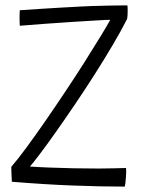

<svg xmlns="http://www.w3.org/2000/svg" viewBox="-20 -685 562 712"><path d="M442.5 7Q354 7 249.8 3Q145.5 -1 24 -11Q24 -17.5 23.2 -28Q22.5 -38.5 22.2 -49.2Q22 -60 22 -66.5Q45.5 -93.5 78.2 -138Q111 -182.5 148 -236Q185 -289.5 222.5 -345.8Q260 -402 293 -454Q326 -506 351.2 -547.5Q376.5 -589 389 -611.5Q375 -611.5 337.2 -609.2Q299.5 -607 249.5 -603.8Q199.5 -600.5 147.5 -596.8Q95.5 -593 53.5 -589.5Q53 -594 52.8 -602Q52.5 -610 52.5 -618.5Q52.5 -627.5 52.8 -635Q53 -642.5 53.5 -647Q89 -649.5 128 -652Q167 -654.5 206.5 -656.8Q246 -659 284 -661Q322 -663 355 -663.5Q361.5 -664 381.2 -664.2Q401 -664.5 422 -664.8Q443 -665 452.5 -665Q453 -661 453.2 -656Q453.5 -651 453.5 -646Q453.5 -637 453 -628.8Q452.5 -620.5 451.5 -615Q429 -570.5 397.2 -516.8Q365.5 -463 329.2 -406.2Q293 -349.5 256 -295Q219 -240.5 186 -193.8Q153 -147 128 -114Q103 -81 91 -67.5Q116.5 -65.5 159 -63.8Q201.5 -62 250.5 -61Q299.5 -60 345.5 -60Q373.5 -60 399.8 -60.8Q426 -61.5 447.5 -62Q448 -55.5 448 -46.8Q448 -38 447 -29Q446.5 -17.5 445.2 -7.8Q444 2 442.5 7Z"/></svg>

Font: Grandstander Thin ExtraLight
Style: Regular
Weight: 250
Version: Version 1.200